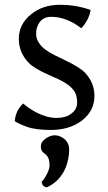

<svg xmlns="http://www.w3.org/2000/svg" viewBox="-20 -532 457 812"><path d="M323.7 -412.6Q261.2 -460.9 196.3 -460.9Q152.8 -460.9 137.7 -418.9Q132.8 -406.7 132.8 -388.2Q132.8 -369.6 143.3 -352.8Q153.8 -335.9 171.1 -322.8Q188.5 -309.6 210.9 -298.8L255.9 -276.9Q316.4 -247.6 337.4 -226.6Q379.4 -183.6 379.4 -126.5Q379.4 -62.5 325.7 -21.5Q273.4 17.6 195.3 17.6Q129.9 17.6 93.5 4.2Q57.1 -9.3 42.5 -19.5Q45.9 -64.5 78.1 -94.2Q126 -53.2 181.2 -38.1Q200.2 -33.2 218 -33.2Q235.8 -33.2 251.7 -37.1Q267.6 -41 279.3 -49.8Q306.2 -68.4 306.2 -97.9Q306.2 -127.4 295.7 -144Q285.2 -160.6 267.8 -173.3Q250.5 -186 228.5 -196.3L182.6 -216.8Q123.5 -243.7 102.1 -265.6Q59.6 -309.1 59.6 -367.7Q59.6 -429.2 110.4 -470.7Q159.7 -511.7 233.4 -511.7Q302.7 -511.7 363.3 -489.7Q359.9 -467.3 348.1 -446Q336.4 -424.8 323.7 -412.6ZM152.8 88.4Q152.8 70.3 166.5 59.1Q200.7 30.8 233.9 44.9Q257.3 54.2 267.6 75.7Q272.5 86.4 272.5 104Q272.5 121.6 268.3 141.1Q264.2 160.6 257.8 176.8Q233.4 234.9 177.7 260.7Q163.1 256.8 159.7 249Q156.2 241.2 155.8 235.4Q160.2 235.4 169.9 219.2Q189.5 187 189.5 169.4Q189.5 151.9 186.8 143.1Q184.1 134.3 179.9 128.7Q175.8 123 171.1 119.6Q166.5 116.2 162.1 112.3Q152.8 103.5 152.8 88.4Z"/></svg>

Font: Trykker
Style: Regular
Weight: 400
Designer: Magnus Gaarde
Foundry: Magnus Gaarde
Version: Version 1.001